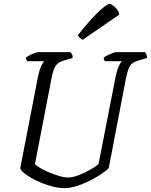

<svg xmlns="http://www.w3.org/2000/svg" viewBox="-20 -974 781 994"><path d="M316 0Q287 0 255.5 -7.5Q224 -15 194 -27.5Q164 -40 140 -54Q116 -68 101 -81Q86 -94 85 -104L177 -579Q184 -613 193.5 -632.5Q203 -652 209 -657H121Q120 -659 117 -663.5Q114 -668 114 -675Q120 -681 132.5 -687.5Q145 -694 158 -699Q171 -704 177 -704H345Q348 -701 352.5 -693.5Q357 -686 356 -674L312 -661Q282 -653 269 -634.5Q256 -616 248 -575L161 -125Q168 -116 188.5 -104Q209 -92 235.5 -81Q262 -70 287.5 -62.5Q313 -55 331 -55Q356 -55 388.5 -67.5Q421 -80 449 -96.5Q477 -113 490 -124L579 -579Q587 -615 596 -633.5Q605 -652 611 -657H523Q522 -659 519.5 -663.5Q517 -668 517 -675Q524 -682 537 -688Q550 -694 562 -699Q574 -704 579 -704H731Q733 -700 737 -693.5Q741 -687 741 -674L695 -660Q677 -655 665 -646Q653 -637 646 -619Q639 -601 632 -568L543 -104Q530 -90 503 -72Q476 -54 442.5 -37.5Q409 -21 376 -10.5Q343 0 316 0ZM408 -768Q401 -771 392.5 -779Q384 -787 383 -792Q421 -840 454.5 -876.5Q488 -913 513 -933.5Q538 -954 547 -954Q554 -954 565.5 -945.5Q577 -937 587 -924Q597 -911 597 -898Z"/></svg>

Font: Texturina 12pt ExtraLight
Style: Italic
Weight: 250
Italic angle: -11°
Designer: Guillermo Torres Carreño
Foundry: Omnibus-Type
Version: Version 1.002